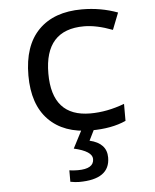

<svg xmlns="http://www.w3.org/2000/svg" viewBox="-55 -592 710 879"><g transform="rotate(-5 300.0 -153.0)"><path d="M518.1 -517.1 487.8 -439.9Q414.6 -467.8 356.9 -467.8Q175.8 -467.8 175.8 -266.1Q175.8 -67.9 352.1 -67.9Q428.7 -67.9 508.8 -98.1V-20Q443.4 9.8 348.1 9.8Q222.7 9.8 153.3 -61.3Q84 -132.3 84 -265.1Q84 -402.3 154.8 -474.1Q225.6 -545.9 354 -545.9Q440.9 -545.9 518.1 -517.1ZM232.9 235.8V183.1Q249 186 272 186Q345.7 186 345.7 141.1Q345.7 105 261.7 85.9L306.2 0H364.7L336.9 56.2Q415 74.2 415 140.1Q415 240.2 272.9 240.2Q256.3 240.2 232.9 235.8Z"/></g></svg>

Font: Droid Sans Mono
Style: Regular
Weight: 400
Monospace: yes
Version: Version 1.00 build 112